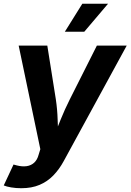

<svg xmlns="http://www.w3.org/2000/svg" viewBox="-38 -787 690 1015"><path d="M-18.2 193.3 33.5 82.8 50.5 87.4Q79.5 94.8 103 91.4Q126.5 87.9 142.8 72.9Q159.1 57.9 166.2 30.9L175.2 1.6L60.7 -545.9H212.1L257.1 -262.5Q265.1 -209.1 266.7 -155.3Q268.3 -101.6 272 -43.1H237.9Q260.9 -101.6 282.9 -155.6Q304.8 -209.6 331.4 -262.5L474.1 -545.9H631.9L299 64.4Q275.3 108.2 243.9 140.5Q212.6 172.8 171 190.4Q129.5 208 74.4 208Q46.3 208 21.4 203.8Q-3.5 199.6 -18.2 193.3ZM304.7 -619.1 397.1 -767.1H533L407.4 -619.1Z"/></svg>

Font: Inter
Style: Italic
Weight: 400
Italic angle: -9.3988°
Designer: Rasmus Andersson
Foundry: rsms
Version: Version 4.001;git-66647c0bb